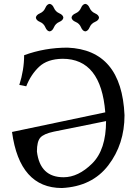

<svg xmlns="http://www.w3.org/2000/svg" viewBox="-20 -945 698 975"><path d="M302.7 -44.9Q377.4 -44.9 448 -114.7Q518.6 -184.6 518.6 -330.1L252.9 -276.4Q202.1 -265.6 184.8 -246.1Q167.5 -226.6 167.5 -175.8Q183.1 -44.9 302.7 -44.9ZM294.4 9.8Q79.6 9.8 41 -274.9L514.6 -374.5Q493.2 -646.5 297.9 -646.5Q220.7 -645.5 178.7 -606Q136.7 -566.4 113.3 -506.8L78.1 -513.7Q102.5 -589.8 102.5 -664.6Q207 -703.1 323.2 -703.1Q597.7 -691.9 612.3 -359.9Q612.3 -212.9 530 -105.5Q447.8 2 294.4 9.8ZM413.1 -785.6Q399.4 -787.1 391.4 -806.4Q383.3 -825.7 364 -833.7Q344.7 -841.8 343.3 -855.5Q344.7 -869.1 364 -877.4Q383.3 -885.7 391.4 -904.8Q399.4 -923.8 413.1 -925.3Q426.8 -923.8 435.1 -904.8Q443.4 -885.7 462.4 -877.4Q481.4 -869.1 482.9 -855.5Q481.4 -841.8 462.4 -833.7Q443.4 -825.7 435.1 -806.4Q426.8 -787.1 413.1 -785.6ZM231.9 -785.6Q218.3 -787.1 210.2 -806.4Q202.1 -825.7 182.9 -833.7Q163.6 -841.8 162.1 -855.5Q163.6 -869.1 182.9 -877.4Q202.1 -885.7 210.2 -904.8Q218.3 -923.8 231.9 -925.3Q245.6 -923.8 253.9 -904.8Q262.2 -885.7 281.2 -877.4Q300.3 -869.1 301.8 -855.5Q300.3 -841.8 281.2 -833.7Q262.2 -825.7 253.9 -806.4Q245.6 -787.1 231.9 -785.6Z"/></svg>

Font: Almanac
Style: Regular
Weight: 400
Designer: Eden's Almanac
Version: Version 3.501;March 28, 2021;FontCreator 13.0.0.2683 64-bit